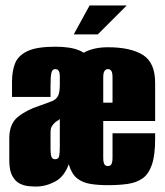

<svg xmlns="http://www.w3.org/2000/svg" viewBox="-20 -676 603 703"><path d="M112 7Q101 7 84.5 5.5Q68 4 52 -4Q36 -12 25 -32Q14 -52 14 -89V-170Q14 -222 45 -247.5Q76 -273 125 -289Q154 -299 170 -305.5Q186 -312 192.5 -325Q199 -338 199 -365V-397Q199 -405 197.5 -410.5Q196 -416 192.5 -419.5Q189 -423 182 -423Q172 -423 168.5 -410.5Q165 -398 165 -363V-321H24V-378Q24 -415 35 -443.5Q46 -472 80 -488.5Q114 -505 182 -505Q238 -505 270 -491.5Q302 -478 315 -451.5Q328 -425 328 -386V0L233 -78Q216 -29 181.5 -11Q147 7 112 7ZM182 -93Q194 -93 196.5 -104Q199 -115 199 -140V-241Q197 -237 190 -233.5Q183 -230 178 -224Q171 -217 168 -210Q165 -203 165 -190V-129Q165 -120 166 -111.5Q167 -103 170.5 -98Q174 -93 182 -93ZM375 2Q340 2 311.5 -2.5Q283 -7 263 -22.5Q243 -38 232.5 -72Q222 -106 222 -166V-373Q222 -427 262 -465Q302 -503 375 -503Q458 -503 503 -475Q548 -447 548 -373V-233H358V-98Q358 -87 360 -80Q362 -73 366 -70.5Q370 -68 375 -68Q380 -68 384 -70.5Q388 -73 390 -80Q392 -87 392 -98V-188H548V-167Q548 -107 536 -72.5Q524 -38 501.5 -22.5Q479 -7 447 -2.5Q415 2 375 2ZM358 -300H392V-393Q392 -410 387.5 -416.5Q383 -423 375 -423Q368 -423 363 -416.5Q358 -410 358 -393ZM250 -550 308 -656H444L338 -550Z"/></svg>

Font: Alumni Sans Thin Black
Style: Regular
Weight: 900
Version: Version 1.018